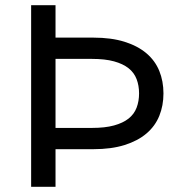

<svg xmlns="http://www.w3.org/2000/svg" viewBox="-20 -720 695 740"><path d="M100 0V-700H194V-575H340Q409 -575 460 -559Q511 -543 544.5 -514.5Q578 -486 594 -446.5Q610 -407 610 -360Q610 -313 594 -273.5Q578 -234 544.5 -205.5Q511 -177 460 -161Q409 -145 340 -145H194V0ZM194 -227H335Q385 -227 419.5 -236.5Q454 -246 475.5 -263Q497 -280 506.5 -305Q516 -330 516 -360Q516 -390 506.5 -415Q497 -440 475.5 -457Q454 -474 419.5 -483.5Q385 -493 335 -493H194Z"/></svg>

Font: Golos Text VF
Style: Regular
Weight: 400
Designer: A.Korolkova, Vitaly Kuzmin
Foundry: ParaType Ltd
Version: Version 2.003